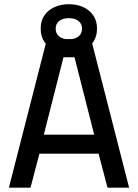

<svg xmlns="http://www.w3.org/2000/svg" viewBox="-20 -868 638 888"><path d="M21.1 0 197.2 -687.4H401.1L577.2 0H477.2L436 -157.3H162.3L121.1 0ZM182.7 -245.2H415.6L324.6 -603.2H273.6ZM298.4 -621.8Q261.9 -621.8 232.3 -635Q202.8 -648.2 185.5 -673.7Q168.1 -699.3 168.1 -735.2Q168.1 -771.7 185.5 -796.9Q202.8 -822.1 232.3 -835.3Q261.9 -848.5 298.4 -848.5Q334.9 -848.5 364.5 -835.3Q394 -822.1 411.3 -796.9Q428.7 -771.7 428.7 -735.2Q428.7 -699.3 411.3 -673.7Q394 -648.2 364.5 -635Q334.9 -621.8 298.4 -621.8ZM298.4 -686.3Q326.5 -686.3 342.9 -699.2Q359.3 -712.1 359.3 -735.2Q359.3 -758.3 342.9 -771.1Q326.5 -784 298.4 -784Q270.3 -784 253.9 -771.1Q237.5 -758.3 237.5 -735.2Q237.5 -712.1 253.9 -699.2Q270.3 -686.3 298.4 -686.3Z"/></svg>

Font: TitilliumWeb ExtraLight
Style: Regular
Weight: 400
Designer: Mohamed Gaber, Accademia di Belle Arti di Urbino and others
Foundry: Kief Type Foundry, Accademia di Belle Arti di Urbino and others
Version: Version 3.000; ttfautohint (v1.8.2)